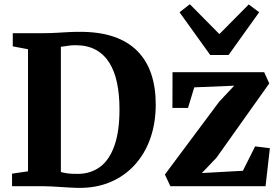

<svg xmlns="http://www.w3.org/2000/svg" viewBox="-20 -904 1351 932"><path d="M354.5 8Q335.5 7.5 313.8 6.2Q292 5 270.5 3.5Q249 2 229.5 1Q210 0 194.5 0H38.5V-61L116 -72.5V-665L42 -679V-743H193Q225 -743 253.5 -744.8Q282 -746.5 310.2 -748Q338.5 -749.5 369.5 -749.5Q463.5 -749.5 532.5 -725.8Q601.5 -702 646.8 -656.2Q692 -610.5 714 -545.2Q736 -480 736 -397Q736 -308 710 -233.2Q684 -158.5 634.2 -103.8Q584.5 -49 514 -19.5Q443.5 10 354.5 8ZM361 -60Q421 -61 465.8 -94Q510.5 -127 535.2 -196.2Q560 -265.5 560 -373.5Q560 -444 548.2 -501Q536.5 -558 511 -599Q485.5 -640 445 -662.2Q404.5 -684.5 347.5 -684.5Q330.5 -684.5 316.8 -682.8Q303 -681 292.5 -679.2Q282 -677.5 275.5 -677V-69Q288 -65.5 302 -63.2Q316 -61 330.5 -60.5Q345 -60 361 -60ZM1117 -488 923 -480 892.5 -380H817L817.5 -553.5H1262.5L1287 -499L1030.5 -138L960 -64L1159 -75L1218.5 -193.5L1290 -184.5L1269 0H807L780.5 -57L1044.5 -411ZM1000.5 -637 851.5 -844.5 901.5 -883.5 1045 -738.5 1187.5 -882.5 1238 -844.5 1089.5 -637Z"/></svg>

Font: Merriweather 24pt ExtraBold
Style: Regular
Weight: 800
Version: Version 2.100